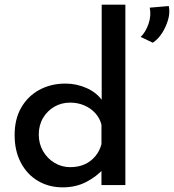

<svg xmlns="http://www.w3.org/2000/svg" viewBox="-20 -797 749 827"><path d="M250 10Q191 10 144 -17.5Q97 -45 70 -96Q43 -147 43 -215Q43 -285 72 -334.5Q101 -384 150.5 -410.5Q200 -437 262 -437Q310 -437 353.5 -417.5Q397 -398 421 -363L418 -328V-777H520V0H417V-99L428 -72Q397 -37 352 -13.5Q307 10 250 10ZM282 -77Q317 -77 344 -89Q371 -101 390 -123.5Q409 -146 417 -176V-260Q410 -288 390.5 -309.5Q371 -331 343 -343Q315 -355 282 -355Q245 -355 214.5 -337.5Q184 -320 165.5 -289Q147 -258 147 -217Q147 -178 165.5 -146Q184 -114 215 -95.5Q246 -77 282 -77ZM638 -613 586 -638Q607 -658 619.5 -693.5Q632 -729 625 -764L707 -771Q713 -743 704 -712Q695 -681 678 -654.5Q661 -628 638 -613Z"/></svg>

Font: Josefin Sans Thin Medium
Style: Regular
Weight: 500
Version: Version 2.000